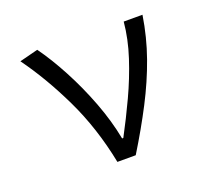

<svg xmlns="http://www.w3.org/2000/svg" viewBox="-100 -675 867 798"><g transform="rotate(-20 333.5 -276.0)"><path d="M291 0Q259.3 -159.7 195.1 -293.2Q130.9 -426.8 55.2 -530.8L137.2 -551.8Q179.7 -493.2 220.9 -415.5Q262.2 -337.9 294.7 -252.4Q327.1 -167 342.8 -85H348.1Q385.7 -155.3 421.6 -232.2Q457.5 -309.1 482.9 -387Q508.3 -464.8 515.1 -539.1H598.1Q583.5 -445.3 552.5 -357.9Q521.5 -270.5 476.1 -182.9Q430.7 -95.2 372.1 0Z"/></g></svg>

Font: Shanggu Mono N
Style: Regular
Weight: 350
Designer: GuiWonder
Version: Version 1.021